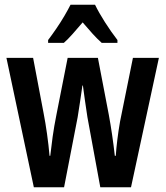

<svg xmlns="http://www.w3.org/2000/svg" viewBox="-20 -786 695 806"><path d="M347 -294Q342 -326 337 -361.5Q332 -397 328 -427H326Q321 -394 316 -358.5Q311 -323 306 -294L249 0H122L7 -543H119L163 -311Q171 -270 177.5 -223.5Q184 -177 188 -132H191Q195 -169 201 -212Q207 -255 217 -305L264 -543H391L437 -303Q444 -265 450.5 -221Q457 -177 462 -132H466Q468 -162 472.5 -199Q477 -236 484 -276L538 -543H647L530 0H401ZM379 -766Q395 -733 420.5 -693Q446 -653 473 -618V-606H407Q388 -623 368.5 -644.5Q349 -666 327 -692Q305 -666 284.5 -643Q264 -620 248 -606H182V-618Q198 -639 216.5 -666Q235 -693 250.5 -719.5Q266 -746 276 -766Z"/></svg>

Font: Noto Sans Thai ExtCond SemBd
Style: Regular
Weight: 600
Width: 2
Designer: Monotype Design Team
Foundry: Monotype Imaging Inc.
Version: Version 2.002; ttfautohint (v1.8.4.7-5d5b)